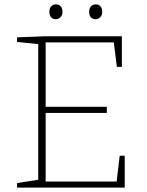

<svg xmlns="http://www.w3.org/2000/svg" viewBox="-20 -859 671 879"><path d="M514 -28 528 -146H551V0H58V-21L155 -36V-657L58 -667V-688L189 -693H538V-553H515L501 -665H189V-370H469V-342H189V-28ZM206 -805Q206 -821 214.5 -830Q223 -839 236 -839Q250 -839 258 -830Q266 -821 266 -805Q266 -790 257 -780.5Q248 -771 236 -771Q222 -771 214 -780Q206 -789 206 -805ZM388 -805Q388 -821 396.5 -830Q405 -839 418 -839Q432 -839 440 -830Q448 -821 448 -805Q448 -790 439 -780.5Q430 -771 418 -771Q404 -771 396 -780Q388 -789 388 -805Z"/></svg>

Font: Bitter Pro ExtraLight
Style: Regular
Weight: 275
Designer: Sol Matas, and Bitter project Authors
Foundry: Sol Matas
Version: Version 1.010